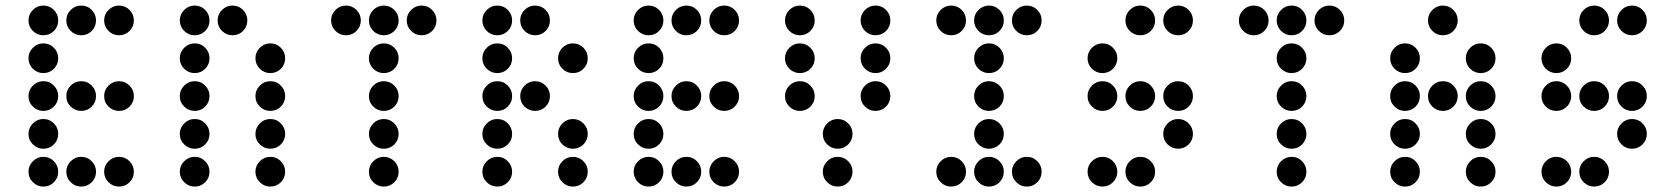

<svg xmlns="http://www.w3.org/2000/svg" viewBox="-20 -689 6056 694"><path d="M190.4 -615.2Q190.4 -592.8 174.8 -577.1Q159.2 -561.5 136.7 -561.5Q114.7 -561.5 98.9 -577.1Q83 -592.8 83 -615.2Q83 -637.2 98.9 -653.1Q114.7 -668.9 136.7 -668.9Q159.2 -668.9 174.8 -653.1Q190.4 -637.2 190.4 -615.2ZM327.1 -615.2Q327.1 -592.8 311.5 -577.1Q295.9 -561.5 273.4 -561.5Q251.5 -561.5 235.6 -577.1Q219.7 -592.8 219.7 -615.2Q219.7 -637.2 235.6 -653.1Q251.5 -668.9 273.4 -668.9Q295.9 -668.9 311.5 -653.1Q327.1 -637.2 327.1 -615.2ZM463.9 -615.2Q463.9 -592.8 448.2 -577.1Q432.6 -561.5 410.2 -561.5Q388.2 -561.5 372.3 -577.1Q356.4 -592.8 356.4 -615.2Q356.4 -637.2 372.3 -653.1Q388.2 -668.9 410.2 -668.9Q432.6 -668.9 448.2 -653.1Q463.9 -637.2 463.9 -615.2ZM190.4 -478.5Q190.4 -456.1 174.8 -440.4Q159.2 -424.8 136.7 -424.8Q114.7 -424.8 98.9 -440.4Q83 -456.1 83 -478.5Q83 -500.5 98.9 -516.4Q114.7 -532.2 136.7 -532.2Q159.2 -532.2 174.8 -516.4Q190.4 -500.5 190.4 -478.5ZM190.4 -341.8Q190.4 -319.3 174.8 -303.7Q159.2 -288.1 136.7 -288.1Q114.7 -288.1 98.9 -303.7Q83 -319.3 83 -341.8Q83 -363.8 98.9 -379.6Q114.7 -395.5 136.7 -395.5Q159.2 -395.5 174.8 -379.6Q190.4 -363.8 190.4 -341.8ZM327.1 -341.8Q327.1 -319.3 311.5 -303.7Q295.9 -288.1 273.4 -288.1Q251.5 -288.1 235.6 -303.7Q219.7 -319.3 219.7 -341.8Q219.7 -363.8 235.6 -379.6Q251.5 -395.5 273.4 -395.5Q295.9 -395.5 311.5 -379.6Q327.1 -363.8 327.1 -341.8ZM463.9 -341.8Q463.9 -319.3 448.2 -303.7Q432.6 -288.1 410.2 -288.1Q388.2 -288.1 372.3 -303.7Q356.4 -319.3 356.4 -341.8Q356.4 -363.8 372.3 -379.6Q388.2 -395.5 410.2 -395.5Q432.6 -395.5 448.2 -379.6Q463.9 -363.8 463.9 -341.8ZM190.4 -205.1Q190.4 -182.6 174.8 -167Q159.2 -151.4 136.7 -151.4Q114.7 -151.4 98.9 -167Q83 -182.6 83 -205.1Q83 -227.1 98.9 -242.9Q114.7 -258.8 136.7 -258.8Q159.2 -258.8 174.8 -242.9Q190.4 -227.1 190.4 -205.1ZM190.4 -68.4Q190.4 -45.9 174.8 -30.3Q159.2 -14.6 136.7 -14.6Q114.7 -14.6 98.9 -30.3Q83 -45.9 83 -68.4Q83 -90.3 98.9 -106.2Q114.7 -122.1 136.7 -122.1Q159.2 -122.1 174.8 -106.2Q190.4 -90.3 190.4 -68.4ZM327.1 -68.4Q327.1 -45.9 311.5 -30.3Q295.9 -14.6 273.4 -14.6Q251.5 -14.6 235.6 -30.3Q219.7 -45.9 219.7 -68.4Q219.7 -90.3 235.6 -106.2Q251.5 -122.1 273.4 -122.1Q295.9 -122.1 311.5 -106.2Q327.1 -90.3 327.1 -68.4ZM463.9 -68.4Q463.9 -45.9 448.2 -30.3Q432.6 -14.6 410.2 -14.6Q388.2 -14.6 372.3 -30.3Q356.4 -45.9 356.4 -68.4Q356.4 -90.3 372.3 -106.2Q388.2 -122.1 410.2 -122.1Q432.6 -122.1 448.2 -106.2Q463.9 -90.3 463.9 -68.4Z M737.3 -615.2Q737.3 -592.8 721.7 -577.1Q706.1 -561.5 683.6 -561.5Q661.6 -561.5 645.8 -577.1Q629.9 -592.8 629.9 -615.2Q629.9 -637.2 645.8 -653.1Q661.6 -668.9 683.6 -668.9Q706.1 -668.9 721.7 -653.1Q737.3 -637.2 737.3 -615.2ZM874 -615.2Q874 -592.8 858.4 -577.1Q842.8 -561.5 820.3 -561.5Q798.3 -561.5 782.5 -577.1Q766.6 -592.8 766.6 -615.2Q766.6 -637.2 782.5 -653.1Q798.3 -668.9 820.3 -668.9Q842.8 -668.9 858.4 -653.1Q874 -637.2 874 -615.2ZM737.3 -478.5Q737.3 -456.1 721.7 -440.4Q706.1 -424.8 683.6 -424.8Q661.6 -424.8 645.8 -440.4Q629.9 -456.1 629.9 -478.5Q629.9 -500.5 645.8 -516.4Q661.6 -532.2 683.6 -532.2Q706.1 -532.2 721.7 -516.4Q737.3 -500.5 737.3 -478.5ZM1010.7 -478.5Q1010.7 -456.1 995.1 -440.4Q979.5 -424.8 957 -424.8Q935.1 -424.8 919.2 -440.4Q903.3 -456.1 903.3 -478.5Q903.3 -500.5 919.2 -516.4Q935.1 -532.2 957 -532.2Q979.5 -532.2 995.1 -516.4Q1010.7 -500.5 1010.7 -478.5ZM737.3 -341.8Q737.3 -319.3 721.7 -303.7Q706.1 -288.1 683.6 -288.1Q661.6 -288.1 645.8 -303.7Q629.9 -319.3 629.9 -341.8Q629.9 -363.8 645.8 -379.6Q661.6 -395.5 683.6 -395.5Q706.1 -395.5 721.7 -379.6Q737.3 -363.8 737.3 -341.8ZM1010.7 -341.8Q1010.7 -319.3 995.1 -303.7Q979.5 -288.1 957 -288.1Q935.1 -288.1 919.2 -303.7Q903.3 -319.3 903.3 -341.8Q903.3 -363.8 919.2 -379.6Q935.1 -395.5 957 -395.5Q979.5 -395.5 995.1 -379.6Q1010.7 -363.8 1010.7 -341.8ZM737.3 -205.1Q737.3 -182.6 721.7 -167Q706.1 -151.4 683.6 -151.4Q661.6 -151.4 645.8 -167Q629.9 -182.6 629.9 -205.1Q629.9 -227.1 645.8 -242.9Q661.6 -258.8 683.6 -258.8Q706.1 -258.8 721.7 -242.9Q737.3 -227.1 737.3 -205.1ZM1010.7 -205.1Q1010.7 -182.6 995.1 -167Q979.5 -151.4 957 -151.4Q935.1 -151.4 919.2 -167Q903.3 -182.6 903.3 -205.1Q903.3 -227.1 919.2 -242.9Q935.1 -258.8 957 -258.8Q979.5 -258.8 995.1 -242.9Q1010.7 -227.1 1010.7 -205.1ZM737.3 -68.4Q737.3 -45.9 721.7 -30.3Q706.1 -14.6 683.6 -14.6Q661.6 -14.6 645.8 -30.3Q629.9 -45.9 629.9 -68.4Q629.9 -90.3 645.8 -106.2Q661.6 -122.1 683.6 -122.1Q706.1 -122.1 721.7 -106.2Q737.3 -90.3 737.3 -68.4ZM1010.7 -68.4Q1010.7 -45.9 995.1 -30.3Q979.5 -14.6 957 -14.6Q935.1 -14.6 919.2 -30.3Q903.3 -45.9 903.3 -68.4Q903.3 -90.3 919.2 -106.2Q935.1 -122.1 957 -122.1Q979.5 -122.1 995.1 -106.2Q1010.7 -90.3 1010.7 -68.4Z M1284.2 -615.2Q1284.2 -592.8 1268.6 -577.1Q1252.9 -561.5 1230.5 -561.5Q1208.5 -561.5 1192.6 -577.1Q1176.8 -592.8 1176.8 -615.2Q1176.8 -637.2 1192.6 -653.1Q1208.5 -668.9 1230.5 -668.9Q1252.9 -668.9 1268.6 -653.1Q1284.2 -637.2 1284.2 -615.2ZM1420.9 -615.2Q1420.9 -592.8 1405.3 -577.1Q1389.6 -561.5 1367.2 -561.5Q1345.2 -561.5 1329.3 -577.1Q1313.5 -592.8 1313.5 -615.2Q1313.5 -637.2 1329.3 -653.1Q1345.2 -668.9 1367.2 -668.9Q1389.6 -668.9 1405.3 -653.1Q1420.9 -637.2 1420.9 -615.2ZM1557.6 -615.2Q1557.6 -592.8 1542 -577.1Q1526.4 -561.5 1503.9 -561.5Q1481.9 -561.5 1466.1 -577.1Q1450.2 -592.8 1450.2 -615.2Q1450.2 -637.2 1466.1 -653.1Q1481.9 -668.9 1503.9 -668.9Q1526.4 -668.9 1542 -653.1Q1557.6 -637.2 1557.6 -615.2ZM1420.9 -478.5Q1420.9 -456.1 1405.3 -440.4Q1389.6 -424.8 1367.2 -424.8Q1345.2 -424.8 1329.3 -440.4Q1313.5 -456.1 1313.5 -478.5Q1313.5 -500.5 1329.3 -516.4Q1345.2 -532.2 1367.2 -532.2Q1389.6 -532.2 1405.3 -516.4Q1420.9 -500.5 1420.9 -478.5ZM1420.9 -341.8Q1420.9 -319.3 1405.3 -303.7Q1389.6 -288.1 1367.2 -288.1Q1345.2 -288.1 1329.3 -303.7Q1313.5 -319.3 1313.5 -341.8Q1313.5 -363.8 1329.3 -379.6Q1345.2 -395.5 1367.2 -395.5Q1389.6 -395.5 1405.3 -379.6Q1420.9 -363.8 1420.9 -341.8ZM1420.9 -205.1Q1420.9 -182.6 1405.3 -167Q1389.6 -151.4 1367.2 -151.4Q1345.2 -151.4 1329.3 -167Q1313.5 -182.6 1313.5 -205.1Q1313.5 -227.1 1329.3 -242.9Q1345.2 -258.8 1367.2 -258.8Q1389.6 -258.8 1405.3 -242.9Q1420.9 -227.1 1420.9 -205.1ZM1420.9 -68.4Q1420.9 -45.9 1405.3 -30.3Q1389.6 -14.6 1367.2 -14.6Q1345.2 -14.6 1329.3 -30.3Q1313.5 -45.9 1313.5 -68.4Q1313.5 -90.3 1329.3 -106.2Q1345.2 -122.1 1367.2 -122.1Q1389.6 -122.1 1405.3 -106.2Q1420.9 -90.3 1420.9 -68.4Z M1831.1 -615.2Q1831.1 -592.8 1815.4 -577.1Q1799.8 -561.5 1777.3 -561.5Q1755.4 -561.5 1739.5 -577.1Q1723.6 -592.8 1723.6 -615.2Q1723.6 -637.2 1739.5 -653.1Q1755.4 -668.9 1777.3 -668.9Q1799.8 -668.9 1815.4 -653.1Q1831.1 -637.2 1831.1 -615.2ZM1967.8 -615.2Q1967.8 -592.8 1952.1 -577.1Q1936.5 -561.5 1914.1 -561.5Q1892.1 -561.5 1876.2 -577.1Q1860.4 -592.8 1860.4 -615.2Q1860.4 -637.2 1876.2 -653.1Q1892.1 -668.9 1914.1 -668.9Q1936.5 -668.9 1952.1 -653.1Q1967.8 -637.2 1967.8 -615.2ZM1831.1 -478.5Q1831.1 -456.1 1815.4 -440.4Q1799.8 -424.8 1777.3 -424.8Q1755.4 -424.8 1739.5 -440.4Q1723.6 -456.1 1723.6 -478.5Q1723.6 -500.5 1739.5 -516.4Q1755.4 -532.2 1777.3 -532.2Q1799.8 -532.2 1815.4 -516.4Q1831.1 -500.5 1831.1 -478.5ZM2104.5 -478.5Q2104.5 -456.1 2088.9 -440.4Q2073.2 -424.8 2050.8 -424.8Q2028.8 -424.8 2012.9 -440.4Q1997.1 -456.1 1997.1 -478.5Q1997.1 -500.5 2012.9 -516.4Q2028.8 -532.2 2050.8 -532.2Q2073.2 -532.2 2088.9 -516.4Q2104.5 -500.5 2104.5 -478.5ZM1831.1 -341.8Q1831.1 -319.3 1815.4 -303.7Q1799.8 -288.1 1777.3 -288.1Q1755.4 -288.1 1739.5 -303.7Q1723.6 -319.3 1723.6 -341.8Q1723.6 -363.8 1739.5 -379.6Q1755.4 -395.5 1777.3 -395.5Q1799.8 -395.5 1815.4 -379.6Q1831.1 -363.8 1831.1 -341.8ZM1967.8 -341.8Q1967.8 -319.3 1952.1 -303.7Q1936.5 -288.1 1914.1 -288.1Q1892.1 -288.1 1876.2 -303.7Q1860.4 -319.3 1860.4 -341.8Q1860.4 -363.8 1876.2 -379.6Q1892.1 -395.5 1914.1 -395.5Q1936.5 -395.5 1952.1 -379.6Q1967.8 -363.8 1967.8 -341.8ZM1831.1 -205.1Q1831.1 -182.6 1815.4 -167Q1799.8 -151.4 1777.3 -151.4Q1755.4 -151.4 1739.5 -167Q1723.6 -182.6 1723.6 -205.1Q1723.6 -227.1 1739.5 -242.9Q1755.4 -258.8 1777.3 -258.8Q1799.8 -258.8 1815.4 -242.9Q1831.1 -227.1 1831.1 -205.1ZM2104.5 -205.1Q2104.5 -182.6 2088.9 -167Q2073.2 -151.4 2050.8 -151.4Q2028.8 -151.4 2012.9 -167Q1997.1 -182.6 1997.1 -205.1Q1997.1 -227.1 2012.9 -242.9Q2028.8 -258.8 2050.8 -258.8Q2073.2 -258.8 2088.9 -242.9Q2104.5 -227.1 2104.5 -205.1ZM1831.1 -68.4Q1831.1 -45.9 1815.4 -30.3Q1799.8 -14.6 1777.3 -14.6Q1755.4 -14.6 1739.5 -30.3Q1723.6 -45.9 1723.6 -68.4Q1723.6 -90.3 1739.5 -106.2Q1755.4 -122.1 1777.3 -122.1Q1799.8 -122.1 1815.4 -106.2Q1831.1 -90.3 1831.1 -68.4ZM2104.5 -68.4Q2104.5 -45.9 2088.9 -30.3Q2073.2 -14.6 2050.8 -14.6Q2028.8 -14.6 2012.9 -30.3Q1997.1 -45.9 1997.1 -68.4Q1997.1 -90.3 2012.9 -106.2Q2028.8 -122.1 2050.8 -122.1Q2073.2 -122.1 2088.9 -106.2Q2104.5 -90.3 2104.5 -68.4Z M2377.9 -615.2Q2377.9 -592.8 2362.3 -577.1Q2346.7 -561.5 2324.2 -561.5Q2302.2 -561.5 2286.4 -577.1Q2270.5 -592.8 2270.5 -615.2Q2270.5 -637.2 2286.4 -653.1Q2302.2 -668.9 2324.2 -668.9Q2346.7 -668.9 2362.3 -653.1Q2377.9 -637.2 2377.9 -615.2ZM2514.6 -615.2Q2514.6 -592.8 2499 -577.1Q2483.4 -561.5 2460.9 -561.5Q2439 -561.5 2423.1 -577.1Q2407.2 -592.8 2407.2 -615.2Q2407.2 -637.2 2423.1 -653.1Q2439 -668.9 2460.9 -668.9Q2483.4 -668.9 2499 -653.1Q2514.6 -637.2 2514.6 -615.2ZM2651.4 -615.2Q2651.4 -592.8 2635.7 -577.1Q2620.1 -561.5 2597.7 -561.5Q2575.7 -561.5 2559.8 -577.1Q2543.9 -592.8 2543.9 -615.2Q2543.9 -637.2 2559.8 -653.1Q2575.7 -668.9 2597.7 -668.9Q2620.1 -668.9 2635.7 -653.1Q2651.4 -637.2 2651.4 -615.2ZM2377.9 -478.5Q2377.9 -456.1 2362.3 -440.4Q2346.7 -424.8 2324.2 -424.8Q2302.2 -424.8 2286.4 -440.4Q2270.5 -456.1 2270.5 -478.5Q2270.5 -500.5 2286.4 -516.4Q2302.2 -532.2 2324.2 -532.2Q2346.7 -532.2 2362.3 -516.4Q2377.9 -500.5 2377.9 -478.5ZM2377.9 -341.8Q2377.9 -319.3 2362.3 -303.7Q2346.7 -288.1 2324.2 -288.1Q2302.2 -288.1 2286.4 -303.7Q2270.5 -319.3 2270.5 -341.8Q2270.5 -363.8 2286.4 -379.6Q2302.2 -395.5 2324.2 -395.5Q2346.7 -395.5 2362.3 -379.6Q2377.9 -363.8 2377.9 -341.8ZM2514.6 -341.8Q2514.6 -319.3 2499 -303.7Q2483.4 -288.1 2460.9 -288.1Q2439 -288.1 2423.1 -303.7Q2407.2 -319.3 2407.2 -341.8Q2407.2 -363.8 2423.1 -379.6Q2439 -395.5 2460.9 -395.5Q2483.4 -395.5 2499 -379.6Q2514.6 -363.8 2514.6 -341.8ZM2651.4 -341.8Q2651.4 -319.3 2635.7 -303.7Q2620.1 -288.1 2597.7 -288.1Q2575.7 -288.1 2559.8 -303.7Q2543.9 -319.3 2543.9 -341.8Q2543.9 -363.8 2559.8 -379.6Q2575.7 -395.5 2597.7 -395.5Q2620.1 -395.5 2635.7 -379.6Q2651.4 -363.8 2651.4 -341.8ZM2377.9 -205.1Q2377.9 -182.6 2362.3 -167Q2346.7 -151.4 2324.2 -151.4Q2302.2 -151.4 2286.4 -167Q2270.5 -182.6 2270.5 -205.1Q2270.5 -227.1 2286.4 -242.9Q2302.2 -258.8 2324.2 -258.8Q2346.7 -258.8 2362.3 -242.9Q2377.9 -227.1 2377.9 -205.1ZM2377.9 -68.4Q2377.9 -45.9 2362.3 -30.3Q2346.7 -14.6 2324.2 -14.6Q2302.2 -14.6 2286.4 -30.3Q2270.5 -45.9 2270.5 -68.4Q2270.5 -90.3 2286.4 -106.2Q2302.2 -122.1 2324.2 -122.1Q2346.7 -122.1 2362.3 -106.2Q2377.9 -90.3 2377.9 -68.4ZM2514.6 -68.4Q2514.6 -45.9 2499 -30.3Q2483.4 -14.6 2460.9 -14.6Q2439 -14.6 2423.1 -30.3Q2407.2 -45.9 2407.2 -68.4Q2407.2 -90.3 2423.1 -106.2Q2439 -122.1 2460.9 -122.1Q2483.4 -122.1 2499 -106.2Q2514.6 -90.3 2514.6 -68.4ZM2651.4 -68.4Q2651.4 -45.9 2635.7 -30.3Q2620.1 -14.6 2597.7 -14.6Q2575.7 -14.6 2559.8 -30.3Q2543.9 -45.9 2543.9 -68.4Q2543.9 -90.3 2559.8 -106.2Q2575.7 -122.1 2597.7 -122.1Q2620.1 -122.1 2635.7 -106.2Q2651.4 -90.3 2651.4 -68.4Z M2924.8 -615.2Q2924.8 -592.8 2909.2 -577.1Q2893.6 -561.5 2871.1 -561.5Q2849.1 -561.5 2833.3 -577.1Q2817.4 -592.8 2817.4 -615.2Q2817.4 -637.2 2833.3 -653.1Q2849.1 -668.9 2871.1 -668.9Q2893.6 -668.9 2909.2 -653.1Q2924.8 -637.2 2924.8 -615.2ZM3198.2 -615.2Q3198.2 -592.8 3182.6 -577.1Q3167 -561.5 3144.5 -561.5Q3122.6 -561.5 3106.7 -577.1Q3090.8 -592.8 3090.8 -615.2Q3090.8 -637.2 3106.7 -653.1Q3122.6 -668.9 3144.5 -668.9Q3167 -668.9 3182.6 -653.1Q3198.2 -637.2 3198.2 -615.2ZM2924.8 -478.5Q2924.8 -456.1 2909.2 -440.4Q2893.6 -424.8 2871.1 -424.8Q2849.1 -424.8 2833.3 -440.4Q2817.4 -456.1 2817.4 -478.5Q2817.4 -500.5 2833.3 -516.4Q2849.1 -532.2 2871.1 -532.2Q2893.6 -532.2 2909.2 -516.4Q2924.8 -500.5 2924.8 -478.5ZM3198.2 -478.5Q3198.2 -456.1 3182.6 -440.4Q3167 -424.8 3144.5 -424.8Q3122.6 -424.8 3106.7 -440.4Q3090.8 -456.1 3090.8 -478.5Q3090.8 -500.5 3106.7 -516.4Q3122.6 -532.2 3144.5 -532.2Q3167 -532.2 3182.6 -516.4Q3198.2 -500.5 3198.2 -478.5ZM2924.8 -341.8Q2924.8 -319.3 2909.2 -303.7Q2893.6 -288.1 2871.1 -288.1Q2849.1 -288.1 2833.3 -303.7Q2817.4 -319.3 2817.4 -341.8Q2817.4 -363.8 2833.3 -379.6Q2849.1 -395.5 2871.1 -395.5Q2893.6 -395.5 2909.2 -379.6Q2924.8 -363.8 2924.8 -341.8ZM3198.2 -341.8Q3198.2 -319.3 3182.6 -303.7Q3167 -288.1 3144.5 -288.1Q3122.6 -288.1 3106.7 -303.7Q3090.8 -319.3 3090.8 -341.8Q3090.8 -363.8 3106.7 -379.6Q3122.6 -395.5 3144.5 -395.5Q3167 -395.5 3182.6 -379.6Q3198.2 -363.8 3198.2 -341.8ZM3061.5 -205.1Q3061.5 -182.6 3045.9 -167Q3030.3 -151.4 3007.8 -151.4Q2985.8 -151.4 2970 -167Q2954.1 -182.6 2954.1 -205.1Q2954.1 -227.1 2970 -242.9Q2985.8 -258.8 3007.8 -258.8Q3030.3 -258.8 3045.9 -242.9Q3061.5 -227.1 3061.5 -205.1ZM3061.5 -68.4Q3061.5 -45.9 3045.9 -30.3Q3030.3 -14.6 3007.8 -14.6Q2985.8 -14.6 2970 -30.3Q2954.1 -45.9 2954.1 -68.4Q2954.1 -90.3 2970 -106.2Q2985.8 -122.1 3007.8 -122.1Q3030.3 -122.1 3045.9 -106.2Q3061.5 -90.3 3061.5 -68.4Z M3471.7 -615.2Q3471.7 -592.8 3456.1 -577.1Q3440.4 -561.5 3418 -561.5Q3396 -561.5 3380.1 -577.1Q3364.3 -592.8 3364.3 -615.2Q3364.3 -637.2 3380.1 -653.1Q3396 -668.9 3418 -668.9Q3440.4 -668.9 3456.1 -653.1Q3471.7 -637.2 3471.7 -615.2ZM3608.4 -615.2Q3608.4 -592.8 3592.8 -577.1Q3577.1 -561.5 3554.7 -561.5Q3532.7 -561.5 3516.8 -577.1Q3501 -592.8 3501 -615.2Q3501 -637.2 3516.8 -653.1Q3532.7 -668.9 3554.7 -668.9Q3577.1 -668.9 3592.8 -653.1Q3608.4 -637.2 3608.4 -615.2ZM3745.1 -615.2Q3745.1 -592.8 3729.5 -577.1Q3713.9 -561.5 3691.4 -561.5Q3669.4 -561.5 3653.6 -577.1Q3637.7 -592.8 3637.7 -615.2Q3637.7 -637.2 3653.6 -653.1Q3669.4 -668.9 3691.4 -668.9Q3713.9 -668.9 3729.5 -653.1Q3745.1 -637.2 3745.1 -615.2ZM3608.4 -478.5Q3608.4 -456.1 3592.8 -440.4Q3577.1 -424.8 3554.7 -424.8Q3532.7 -424.8 3516.8 -440.4Q3501 -456.1 3501 -478.5Q3501 -500.5 3516.8 -516.4Q3532.7 -532.2 3554.7 -532.2Q3577.1 -532.2 3592.8 -516.4Q3608.4 -500.5 3608.4 -478.5ZM3608.4 -341.8Q3608.4 -319.3 3592.8 -303.7Q3577.1 -288.1 3554.7 -288.1Q3532.7 -288.1 3516.8 -303.7Q3501 -319.3 3501 -341.8Q3501 -363.8 3516.8 -379.6Q3532.7 -395.5 3554.7 -395.5Q3577.1 -395.5 3592.8 -379.6Q3608.4 -363.8 3608.4 -341.8ZM3608.4 -205.1Q3608.4 -182.6 3592.8 -167Q3577.1 -151.4 3554.7 -151.4Q3532.7 -151.4 3516.8 -167Q3501 -182.6 3501 -205.1Q3501 -227.1 3516.8 -242.9Q3532.7 -258.8 3554.7 -258.8Q3577.1 -258.8 3592.8 -242.9Q3608.4 -227.1 3608.4 -205.1ZM3471.7 -68.4Q3471.7 -45.9 3456.1 -30.3Q3440.4 -14.6 3418 -14.6Q3396 -14.6 3380.1 -30.3Q3364.3 -45.9 3364.3 -68.4Q3364.3 -90.3 3380.1 -106.2Q3396 -122.1 3418 -122.1Q3440.4 -122.1 3456.1 -106.2Q3471.7 -90.3 3471.7 -68.4ZM3608.4 -68.4Q3608.4 -45.9 3592.8 -30.3Q3577.1 -14.6 3554.7 -14.6Q3532.7 -14.6 3516.8 -30.3Q3501 -45.9 3501 -68.4Q3501 -90.3 3516.8 -106.2Q3532.7 -122.1 3554.7 -122.1Q3577.1 -122.1 3592.8 -106.2Q3608.4 -90.3 3608.4 -68.4ZM3745.1 -68.4Q3745.1 -45.9 3729.5 -30.3Q3713.9 -14.6 3691.4 -14.6Q3669.4 -14.6 3653.6 -30.3Q3637.7 -45.9 3637.7 -68.4Q3637.7 -90.3 3653.6 -106.2Q3669.4 -122.1 3691.4 -122.1Q3713.9 -122.1 3729.5 -106.2Q3745.1 -90.3 3745.1 -68.4Z M4155.3 -615.2Q4155.3 -592.8 4139.6 -577.1Q4124 -561.5 4101.6 -561.5Q4079.6 -561.5 4063.7 -577.1Q4047.9 -592.8 4047.9 -615.2Q4047.9 -637.2 4063.7 -653.1Q4079.6 -668.9 4101.6 -668.9Q4124 -668.9 4139.6 -653.1Q4155.3 -637.2 4155.3 -615.2ZM4292 -615.2Q4292 -592.8 4276.4 -577.1Q4260.7 -561.5 4238.3 -561.5Q4216.3 -561.5 4200.4 -577.1Q4184.6 -592.8 4184.6 -615.2Q4184.6 -637.2 4200.4 -653.1Q4216.3 -668.9 4238.3 -668.9Q4260.7 -668.9 4276.4 -653.1Q4292 -637.2 4292 -615.2ZM4018.6 -478.5Q4018.6 -456.1 4002.9 -440.4Q3987.3 -424.8 3964.8 -424.8Q3942.9 -424.8 3927 -440.4Q3911.1 -456.1 3911.1 -478.5Q3911.1 -500.5 3927 -516.4Q3942.9 -532.2 3964.8 -532.2Q3987.3 -532.2 4002.9 -516.4Q4018.6 -500.5 4018.6 -478.5ZM4018.6 -341.8Q4018.6 -319.3 4002.9 -303.7Q3987.3 -288.1 3964.8 -288.1Q3942.9 -288.1 3927 -303.7Q3911.1 -319.3 3911.1 -341.8Q3911.1 -363.8 3927 -379.6Q3942.9 -395.5 3964.8 -395.5Q3987.3 -395.5 4002.9 -379.6Q4018.6 -363.8 4018.6 -341.8ZM4155.3 -341.8Q4155.3 -319.3 4139.6 -303.7Q4124 -288.1 4101.6 -288.1Q4079.6 -288.1 4063.7 -303.7Q4047.9 -319.3 4047.9 -341.8Q4047.9 -363.8 4063.7 -379.6Q4079.6 -395.5 4101.6 -395.5Q4124 -395.5 4139.6 -379.6Q4155.3 -363.8 4155.3 -341.8ZM4292 -341.8Q4292 -319.3 4276.4 -303.7Q4260.7 -288.1 4238.3 -288.1Q4216.3 -288.1 4200.4 -303.7Q4184.6 -319.3 4184.6 -341.8Q4184.6 -363.8 4200.4 -379.6Q4216.3 -395.5 4238.3 -395.5Q4260.7 -395.5 4276.4 -379.6Q4292 -363.8 4292 -341.8ZM4292 -205.1Q4292 -182.6 4276.4 -167Q4260.7 -151.4 4238.3 -151.4Q4216.3 -151.4 4200.4 -167Q4184.6 -182.6 4184.6 -205.1Q4184.6 -227.1 4200.4 -242.9Q4216.3 -258.8 4238.3 -258.8Q4260.7 -258.8 4276.4 -242.9Q4292 -227.1 4292 -205.1ZM4018.6 -68.4Q4018.6 -45.9 4002.9 -30.3Q3987.3 -14.6 3964.8 -14.6Q3942.9 -14.6 3927 -30.3Q3911.1 -45.9 3911.1 -68.4Q3911.1 -90.3 3927 -106.2Q3942.9 -122.1 3964.8 -122.1Q3987.3 -122.1 4002.9 -106.2Q4018.6 -90.3 4018.6 -68.4ZM4155.3 -68.4Q4155.3 -45.9 4139.6 -30.3Q4124 -14.6 4101.6 -14.6Q4079.6 -14.6 4063.7 -30.3Q4047.9 -45.9 4047.9 -68.4Q4047.9 -90.3 4063.7 -106.2Q4079.6 -122.1 4101.6 -122.1Q4124 -122.1 4139.6 -106.2Q4155.3 -90.3 4155.3 -68.4Z M4565.4 -615.2Q4565.4 -592.8 4549.8 -577.1Q4534.2 -561.5 4511.7 -561.5Q4489.7 -561.5 4473.9 -577.1Q4458 -592.8 4458 -615.2Q4458 -637.2 4473.9 -653.1Q4489.7 -668.9 4511.7 -668.9Q4534.2 -668.9 4549.8 -653.1Q4565.4 -637.2 4565.4 -615.2ZM4702.1 -615.2Q4702.1 -592.8 4686.5 -577.1Q4670.9 -561.5 4648.4 -561.5Q4626.5 -561.5 4610.6 -577.1Q4594.7 -592.8 4594.7 -615.2Q4594.7 -637.2 4610.6 -653.1Q4626.5 -668.9 4648.4 -668.9Q4670.9 -668.9 4686.5 -653.1Q4702.1 -637.2 4702.1 -615.2ZM4838.9 -615.2Q4838.9 -592.8 4823.2 -577.1Q4807.6 -561.5 4785.2 -561.5Q4763.2 -561.5 4747.3 -577.1Q4731.4 -592.8 4731.4 -615.2Q4731.4 -637.2 4747.3 -653.1Q4763.2 -668.9 4785.2 -668.9Q4807.6 -668.9 4823.2 -653.1Q4838.9 -637.2 4838.9 -615.2ZM4702.1 -478.5Q4702.1 -456.1 4686.5 -440.4Q4670.9 -424.8 4648.4 -424.8Q4626.5 -424.8 4610.6 -440.4Q4594.7 -456.1 4594.7 -478.5Q4594.7 -500.5 4610.6 -516.4Q4626.5 -532.2 4648.4 -532.2Q4670.9 -532.2 4686.5 -516.4Q4702.1 -500.5 4702.1 -478.5ZM4702.1 -341.8Q4702.1 -319.3 4686.5 -303.7Q4670.9 -288.1 4648.4 -288.1Q4626.5 -288.1 4610.6 -303.7Q4594.7 -319.3 4594.7 -341.8Q4594.7 -363.8 4610.6 -379.6Q4626.5 -395.5 4648.4 -395.5Q4670.9 -395.5 4686.5 -379.6Q4702.1 -363.8 4702.1 -341.8ZM4702.1 -205.1Q4702.1 -182.6 4686.5 -167Q4670.9 -151.4 4648.4 -151.4Q4626.5 -151.4 4610.6 -167Q4594.7 -182.6 4594.7 -205.1Q4594.7 -227.1 4610.6 -242.9Q4626.5 -258.8 4648.4 -258.8Q4670.9 -258.8 4686.5 -242.9Q4702.1 -227.1 4702.1 -205.1ZM4702.1 -68.4Q4702.1 -45.9 4686.5 -30.3Q4670.9 -14.6 4648.4 -14.6Q4626.5 -14.6 4610.6 -30.3Q4594.7 -45.9 4594.7 -68.4Q4594.7 -90.3 4610.6 -106.2Q4626.5 -122.1 4648.4 -122.1Q4670.9 -122.1 4686.5 -106.2Q4702.1 -90.3 4702.1 -68.4Z M5249 -615.2Q5249 -592.8 5233.4 -577.1Q5217.8 -561.5 5195.3 -561.5Q5173.3 -561.5 5157.5 -577.1Q5141.6 -592.8 5141.6 -615.2Q5141.6 -637.2 5157.5 -653.1Q5173.3 -668.9 5195.3 -668.9Q5217.8 -668.9 5233.4 -653.1Q5249 -637.2 5249 -615.2ZM5112.3 -478.5Q5112.3 -456.1 5096.7 -440.4Q5081.1 -424.8 5058.6 -424.8Q5036.6 -424.8 5020.8 -440.4Q5004.9 -456.1 5004.9 -478.5Q5004.9 -500.5 5020.8 -516.4Q5036.6 -532.2 5058.6 -532.2Q5081.1 -532.2 5096.7 -516.4Q5112.3 -500.5 5112.3 -478.5ZM5385.7 -478.5Q5385.7 -456.1 5370.1 -440.4Q5354.5 -424.8 5332 -424.8Q5310.1 -424.8 5294.2 -440.4Q5278.3 -456.1 5278.3 -478.5Q5278.3 -500.5 5294.2 -516.4Q5310.1 -532.2 5332 -532.2Q5354.5 -532.2 5370.1 -516.4Q5385.7 -500.5 5385.7 -478.5ZM5112.3 -341.8Q5112.3 -319.3 5096.7 -303.7Q5081.1 -288.1 5058.6 -288.1Q5036.6 -288.1 5020.8 -303.7Q5004.9 -319.3 5004.9 -341.8Q5004.9 -363.8 5020.8 -379.6Q5036.6 -395.5 5058.6 -395.5Q5081.1 -395.5 5096.7 -379.6Q5112.3 -363.8 5112.3 -341.8ZM5249 -341.8Q5249 -319.3 5233.4 -303.7Q5217.8 -288.1 5195.3 -288.1Q5173.3 -288.1 5157.5 -303.7Q5141.6 -319.3 5141.6 -341.8Q5141.6 -363.8 5157.5 -379.6Q5173.3 -395.5 5195.3 -395.5Q5217.8 -395.5 5233.4 -379.6Q5249 -363.8 5249 -341.8ZM5385.7 -341.8Q5385.7 -319.3 5370.1 -303.7Q5354.5 -288.1 5332 -288.1Q5310.1 -288.1 5294.2 -303.7Q5278.3 -319.3 5278.3 -341.8Q5278.3 -363.8 5294.2 -379.6Q5310.1 -395.5 5332 -395.5Q5354.5 -395.5 5370.1 -379.6Q5385.7 -363.8 5385.7 -341.8ZM5112.3 -205.1Q5112.3 -182.6 5096.7 -167Q5081.1 -151.4 5058.6 -151.4Q5036.6 -151.4 5020.8 -167Q5004.9 -182.6 5004.9 -205.1Q5004.9 -227.1 5020.8 -242.9Q5036.6 -258.8 5058.6 -258.8Q5081.1 -258.8 5096.7 -242.9Q5112.3 -227.1 5112.3 -205.1ZM5385.7 -205.1Q5385.7 -182.6 5370.1 -167Q5354.5 -151.4 5332 -151.4Q5310.1 -151.4 5294.2 -167Q5278.3 -182.6 5278.3 -205.1Q5278.3 -227.1 5294.2 -242.9Q5310.1 -258.8 5332 -258.8Q5354.5 -258.8 5370.1 -242.9Q5385.7 -227.1 5385.7 -205.1ZM5112.3 -68.4Q5112.3 -45.9 5096.7 -30.3Q5081.1 -14.6 5058.6 -14.6Q5036.6 -14.6 5020.8 -30.3Q5004.9 -45.9 5004.9 -68.4Q5004.9 -90.3 5020.8 -106.2Q5036.6 -122.1 5058.6 -122.1Q5081.1 -122.1 5096.7 -106.2Q5112.3 -90.3 5112.3 -68.4ZM5385.7 -68.4Q5385.7 -45.9 5370.1 -30.3Q5354.5 -14.6 5332 -14.6Q5310.1 -14.6 5294.2 -30.3Q5278.3 -45.9 5278.3 -68.4Q5278.3 -90.3 5294.2 -106.2Q5310.1 -122.1 5332 -122.1Q5354.5 -122.1 5370.1 -106.2Q5385.7 -90.3 5385.7 -68.4Z M5795.9 -615.2Q5795.9 -592.8 5780.3 -577.1Q5764.6 -561.5 5742.2 -561.5Q5720.2 -561.5 5704.3 -577.1Q5688.5 -592.8 5688.5 -615.2Q5688.5 -637.2 5704.3 -653.1Q5720.2 -668.9 5742.2 -668.9Q5764.6 -668.9 5780.3 -653.1Q5795.9 -637.2 5795.9 -615.2ZM5932.6 -615.2Q5932.6 -592.8 5917 -577.1Q5901.4 -561.5 5878.9 -561.5Q5856.9 -561.5 5841.1 -577.1Q5825.2 -592.8 5825.2 -615.2Q5825.2 -637.2 5841.1 -653.1Q5856.9 -668.9 5878.9 -668.9Q5901.4 -668.9 5917 -653.1Q5932.6 -637.2 5932.6 -615.2ZM5659.2 -478.5Q5659.2 -456.1 5643.6 -440.4Q5627.9 -424.8 5605.5 -424.8Q5583.5 -424.8 5567.6 -440.4Q5551.8 -456.1 5551.8 -478.5Q5551.8 -500.5 5567.6 -516.4Q5583.5 -532.2 5605.5 -532.2Q5627.9 -532.2 5643.6 -516.4Q5659.2 -500.5 5659.2 -478.5ZM5659.2 -341.8Q5659.2 -319.3 5643.6 -303.7Q5627.9 -288.1 5605.5 -288.1Q5583.5 -288.1 5567.6 -303.7Q5551.8 -319.3 5551.8 -341.8Q5551.8 -363.8 5567.6 -379.6Q5583.5 -395.5 5605.5 -395.5Q5627.9 -395.5 5643.6 -379.6Q5659.2 -363.8 5659.2 -341.8ZM5795.9 -341.8Q5795.9 -319.3 5780.3 -303.7Q5764.6 -288.1 5742.2 -288.1Q5720.2 -288.1 5704.3 -303.7Q5688.5 -319.3 5688.5 -341.8Q5688.5 -363.8 5704.3 -379.6Q5720.2 -395.5 5742.2 -395.5Q5764.6 -395.5 5780.3 -379.6Q5795.9 -363.8 5795.9 -341.8ZM5932.6 -341.8Q5932.6 -319.3 5917 -303.7Q5901.4 -288.1 5878.9 -288.1Q5856.9 -288.1 5841.1 -303.7Q5825.2 -319.3 5825.2 -341.8Q5825.2 -363.8 5841.1 -379.6Q5856.9 -395.5 5878.9 -395.5Q5901.4 -395.5 5917 -379.6Q5932.6 -363.8 5932.6 -341.8ZM5932.6 -205.1Q5932.6 -182.6 5917 -167Q5901.4 -151.4 5878.9 -151.4Q5856.9 -151.4 5841.1 -167Q5825.2 -182.6 5825.2 -205.1Q5825.2 -227.1 5841.1 -242.9Q5856.9 -258.8 5878.9 -258.8Q5901.4 -258.8 5917 -242.9Q5932.6 -227.1 5932.6 -205.1ZM5659.2 -68.4Q5659.2 -45.9 5643.6 -30.3Q5627.9 -14.6 5605.5 -14.6Q5583.5 -14.6 5567.6 -30.3Q5551.8 -45.9 5551.8 -68.4Q5551.8 -90.3 5567.6 -106.2Q5583.5 -122.1 5605.5 -122.1Q5627.9 -122.1 5643.6 -106.2Q5659.2 -90.3 5659.2 -68.4ZM5795.9 -68.4Q5795.9 -45.9 5780.3 -30.3Q5764.6 -14.6 5742.2 -14.6Q5720.2 -14.6 5704.3 -30.3Q5688.5 -45.9 5688.5 -68.4Q5688.5 -90.3 5704.3 -106.2Q5720.2 -122.1 5742.2 -122.1Q5764.6 -122.1 5780.3 -106.2Q5795.9 -90.3 5795.9 -68.4Z"/></svg>

Font: DatDot
Style: Regular
Weight: 400
Designer: GGBot
Version: 1.00